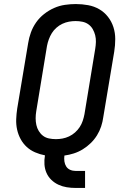

<svg xmlns="http://www.w3.org/2000/svg" viewBox="-20 -763 640 948"><path d="M354 165Q331 165 309.5 161.5Q288 158 268.5 149Q249 140 233.5 125Q218 110 209.5 90.5Q201 71 199.5 49Q198 27 202 4Q176 -1 153 -11Q130 -21 112 -37.5Q94 -54 82 -76Q70 -98 64.5 -123Q59 -148 60 -174.5Q61 -201 65 -227L119 -550Q123 -576 132.5 -602.5Q142 -629 158.5 -652.5Q175 -676 198 -694Q221 -712 247 -723.5Q273 -735 300.5 -739Q328 -743 354 -743Q385 -743 415 -737.5Q445 -732 470 -717.5Q495 -703 513 -680Q531 -657 540 -629Q549 -601 549 -570Q549 -539 544 -508L490 -185Q487 -162 479.5 -139Q472 -116 459 -95Q446 -74 428 -56.5Q410 -39 389 -26Q368 -13 344.5 -5.5Q321 2 298 5Q296 20 298 34Q300 48 307 59Q314 70 326.5 75.5Q339 81 354 81H400V165ZM256 -76Q272 -76 288.5 -79Q305 -82 321 -89.5Q337 -97 350.5 -109Q364 -121 373.5 -135.5Q383 -150 388.5 -166.5Q394 -183 397 -199L450 -521Q453 -539 453.5 -556Q454 -573 450 -589Q446 -605 438 -619Q430 -633 417 -642.5Q404 -652 387.5 -655.5Q371 -659 353 -659Q337 -659 320.5 -656Q304 -653 288 -645.5Q272 -638 258.5 -626Q245 -614 236 -599.5Q227 -585 221 -568.5Q215 -552 212 -536L159 -214Q156 -196 156 -179Q156 -162 159.5 -146Q163 -130 171.5 -116Q180 -102 192.5 -92.5Q205 -83 221.5 -79.5Q238 -76 256 -76Z"/></svg>

Font: Iosevka Etoile Medium
Style: Italic
Weight: 500
Italic angle: -9°
Designer: Belleve Invis
Foundry: Belleve Invis
Version: Version 22.1.2; ttfautohint (v1.8.4)